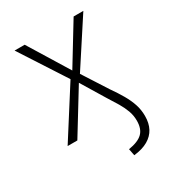

<svg xmlns="http://www.w3.org/2000/svg" viewBox="-166 -579 771 856"><g transform="rotate(-30 220.0 -151.5)"><path d="M272 184 265 149Q315 141 337 119.5Q359 98 359 56Q359 29 350 4.5Q341 -20 326.5 -44.5Q312 -69 292 -100L216 -225H223L85 0H35L203 -264V-240L43 -487H95L226 -274H217L347 -487H397L238 -243V-260L324 -126Q348 -92 365 -62.5Q382 -33 391.5 -4.5Q401 24 401 56Q401 93 387 119.5Q373 146 344.5 162.5Q316 179 272 184Z"/></g></svg>

Font: Nunito Sans 10pt Condensed ExtraLight
Style: Regular
Weight: 250
Width: 3
Designer: Vernon Adams
Foundry: Vernon Adams
Version: Version 3.101;gftools[0.9.27]